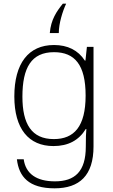

<svg xmlns="http://www.w3.org/2000/svg" viewBox="-20 -785 617 1045"><path d="M340 -765H322C289 -724 257 -679 251 -605H300C300 -658 321 -724 340 -765ZM277 240C413 240 489 170 489 12V-530H453L445 -455H442C405 -512 348 -540 274 -540C135 -540 58 -440 58 -260C58 -84 136 10 271 10C351 10 409 -21 447 -83H450C448 -63 447 -34 447 13C447 149 387 202 279 202C179 202 120 161 109 82H72C83 177 137 240 277 240ZM273 -28C152 -28 102 -110 102 -259C102 -417 151 -501 274 -501C387 -501 446 -432 446 -265C446 -96 383 -28 273 -28Z"/></svg>

Font: Kathrein 35 Thin
Style: Regular
Weight: 250
Designer: Lazydogs Typefoundry, based on Open Sans by Ascender Corporation
Foundry: Lazydogs Typefoundry
Version: Version 1.003;PS 001.003;hotconv 1.0.88;makeotf.lib2.5.64775